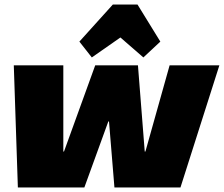

<svg xmlns="http://www.w3.org/2000/svg" viewBox="-20 -829 990 849"><path d="M41 -540H260V-159H263L401 -540H590L620 -159H623L730 -540H950L778 0H486L462 -292H459L353 0H59ZM331 -645 479 -809H588L689 -645L614 -575L446 -721H595L386 -575Z"/></svg>

Font: Pathway Extreme Condensed Black
Style: Italic
Weight: 900
Width: 3
Italic angle: -8°
Version: Version 1.001;gftools[0.9.26]